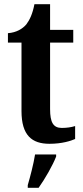

<svg xmlns="http://www.w3.org/2000/svg" viewBox="-20 -679 397 920"><path d="M217 10C277 10 320 -4 340 -13V-75C321 -69 299 -66 276 -66C235 -66 220 -93 220 -156V-475H331V-536H220V-659H145C136 -612 122 -583 106 -562C88 -541 59 -523 18 -520V-475H83V-147C83 -30 133 10 217 10ZM113 208V221H165C195 179 233 113 249 71V61H148C141 106 125 167 113 208Z"/></svg>

Font: Noto Serif Bengali Condensed
Style: Bold
Weight: 700
Width: 3
Designer: Juan Bruce, Universal Thirst, Indian Type Foundry and the Monotype Design Team.
Foundry: Monotype Imaging Inc.
Version: Version 2.003